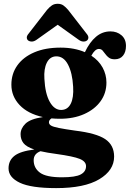

<svg xmlns="http://www.w3.org/2000/svg" viewBox="-20 -740 684 1012"><path d="M376 -51.5Q488 -38 534.8 -6.5Q581.5 25 581.5 85.5Q581.5 158 503.2 204.8Q425 251.5 276 251.5Q144 251.5 84.5 223.2Q25 195 25 147.5Q25 106 56 81.5Q87 57 161 48Q119 34 103.8 14.5Q88.5 -5 88.5 -32.5Q88.5 -63 114 -88Q139.5 -113 206 -123Q126.5 -140.5 83.2 -186.5Q40 -232.5 40 -293.5Q40 -351.5 71.5 -395.5Q103 -439.5 161 -464.2Q219 -489 299 -489Q336.5 -489 368.8 -482.8Q401 -476.5 427.5 -465Q452.5 -518 486 -546.2Q519.5 -574.5 562 -574.5Q596.5 -574.5 620.2 -554.2Q644 -534 644 -498Q644 -466 628.5 -446.8Q613 -427.5 585 -427.5Q565.5 -427.5 554.2 -435.8Q543 -444 535.5 -454.8Q528 -465.5 520.5 -473.8Q513 -482 501 -482Q480.5 -482 461.5 -446.5Q500.5 -421 520.8 -384Q541 -347 541 -305Q541 -249 509.8 -206Q478.5 -163 423.2 -138.5Q368 -114 296 -114Q273 -114 251.5 -116Q238 -107.5 238 -95.5Q238 -85 249 -78.2Q260 -71.5 290 -65.5Q320 -59.5 376 -51.5ZM275.5 -443Q243 -442 226.8 -409.5Q210.5 -377 214 -324.5Q218 -246 242.5 -202.8Q267 -159.5 304 -160.5Q337 -161.5 353 -193.5Q369 -225.5 365.5 -283Q361.5 -356 338.2 -400Q315 -444 275.5 -443ZM157.5 104.5Q157.5 145.5 190.5 170Q223.5 194.5 306.5 194.5Q377.5 194.5 405.5 179.5Q433.5 164.5 433.5 136Q433.5 111 400.2 97.5Q367 84 277 71.5Q227.5 65 193.5 57Q157.5 70.5 157.5 104.5ZM171.5 -529.5Q159 -521 147.5 -521Q136 -521 128 -527Q121.5 -532.5 121.2 -542Q121 -551.5 131 -563L228 -688Q241 -703 253.5 -711.5Q266 -720 284 -720Q302 -720 314 -711.5Q326 -703 339 -688L436 -563Q446 -551.5 445.8 -542Q445.5 -532.5 439 -527Q432 -521 420.2 -521Q408.5 -521 396 -529.5L284 -609.5Z"/></svg>

Font: Fraunces 9pt
Style: Bold
Weight: 700
Version: Version 1.000;[b76b70a41]